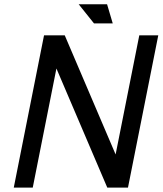

<svg xmlns="http://www.w3.org/2000/svg" viewBox="-20 -859 745 879"><path d="M617.7 -697.3H704.6L565.9 0H471.2L238.3 -545.4L129.9 0H43L181.6 -697.3H276.4L509.3 -151.9ZM496.1 -752H410.2L340.3 -839.4H470.2Z"/></svg>

Font: Qaz
Style: Italic
Weight: 400
Italic angle: -11.25°
Designer: GGBotNet
Foundry: f0n7
Version: 0.70